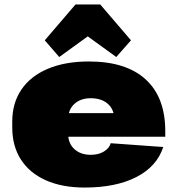

<svg xmlns="http://www.w3.org/2000/svg" viewBox="-20 -829 796 862"><path d="M360 13Q259 13 186 -19.5Q113 -52 74 -112.5Q35 -173 35 -257V-283Q35 -367 76.5 -427.5Q118 -488 195.5 -520.5Q273 -553 379 -553Q546 -553 634 -472.5Q722 -392 722 -240V-215H241V-321H525L493 -281V-293Q493 -337 464.5 -362.5Q436 -388 387 -388Q342 -388 314 -362.5Q286 -337 286 -293V-228Q286 -185 314 -159.5Q342 -134 387 -134Q423 -134 447 -149Q471 -164 477 -186L713 -169Q684 -81 592 -34Q500 13 360 13ZM181 -648 319 -809H430L568 -648L502 -573L299 -720H449L246 -573Z"/></svg>

Font: Pathway Extreme 8pt Thin 12pt Black
Style: Regular
Weight: 900
Version: Version 1.001;gftools[0.9.26]